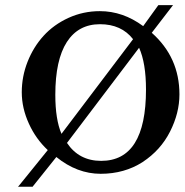

<svg xmlns="http://www.w3.org/2000/svg" viewBox="-20 -645 704 732"><path d="M638.2 -623.5 636.7 -621.6 558.6 -520Q664.1 -426.3 664.1 -285.2Q664.1 -213.9 628.2 -143.1Q592.3 -72.3 523.9 -27.3Q489.3 -4.9 449.2 6.3Q409.2 17.6 363.8 17.6Q273.9 17.6 194.8 -46.4L105 65.9V66.4L104.5 66.9H104H103H53.7H51.3H48.8L50.3 64.9L52.2 63L162.1 -72.8Q116.7 -115.2 90.3 -173.3Q63 -232.9 63 -293.2Q63 -353.5 85.2 -409.7Q107.4 -465.8 146 -508.3Q185.1 -551.3 241.2 -576.9Q297.4 -602.5 360.8 -602.5Q448.7 -602.5 525.9 -545.4L583 -624.5L583.5 -625L584 -625.5H584.5H585H634.8H637.2H640.1ZM190.9 -283.7Q190.9 -189.5 214.4 -134.8L487.3 -495.6Q442.9 -552.7 361.3 -552.7Q278.8 -552.7 234.9 -484.9Q190.9 -416.5 190.9 -283.7ZM235.4 -100.1Q281.2 -31.7 365.7 -31.7Q536.6 -31.7 536.6 -303.7Q536.6 -404.3 510.3 -462.9Z"/></svg>

Font: RIT Rachana
Style: Bold
Weight: 700
Designer: Hussain KH
Version: 1.5.2